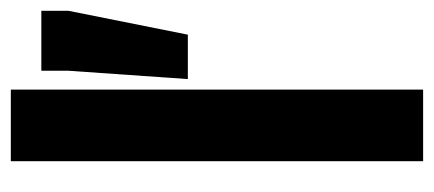

<svg xmlns="http://www.w3.org/2000/svg" viewBox="-238 -544 783 346"><g transform="rotate(-90 153.0 -371.5)"><path d="M35 0V-743H164V0ZM183 -424 198 -639V-688H306V-639L263 -424Z"/></g></svg>

Font: Saira ExtraCondensed ExtraBold
Style: Regular
Weight: 800
Width: 2
Designer: Hector Gatti with collaboration of the Omnibus-Type team
Foundry: Omnibus-Type
Version: Version 1.101